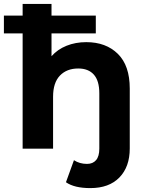

<svg xmlns="http://www.w3.org/2000/svg" viewBox="-41 -762 746 984"><path d="M624 -308V-1Q624 93 571 147.5Q518 202 422 202Q340 202 297 172L338 59Q367 78 405 78Q435 78 451.5 58.5Q468 39 468 0V-284Q468 -348 440 -379.5Q412 -411 360 -411Q301 -411 266 -374.5Q231 -338 231 -266V0H75V-591H-21V-682H75V-742H223V-682H450V-591H223V-474Q254 -509 300 -527.5Q346 -546 401 -546Q502 -546 563 -486Q624 -426 624 -308Z"/></svg>

Font: Montserrat Alternates
Style: Bold
Weight: 700
Designer: Julieta Ulanovsky
Foundry: Julieta Ulanovsky
Version: Version 7.200